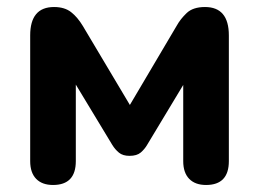

<svg xmlns="http://www.w3.org/2000/svg" viewBox="-20 -519 738 547"><path d="M131 8Q100 8 83 -9.5Q66 -27 66 -60V-418Q66 -499 134 -499Q164 -499 182.5 -484.5Q201 -470 216 -445L350 -220L483 -445Q494 -465 512 -482Q530 -499 564 -499Q632 -499 632 -418V-60Q632 8 567 8Q536 8 519 -9.5Q502 -27 502 -60V-277L399 -106Q392 -94 381 -84.5Q370 -75 349 -75Q330 -75 319 -84Q308 -93 300 -106L196 -278V-60Q196 8 131 8Z"/></svg>

Font: Chiron GoRound TC
Style: Bold
Weight: 700
Designer: Ryoko NISHIZUKA 西塚涼子 (kana, bopomofo & ideographs); Paul D. Hunt (Latin, Greek & Cyrillic); Sandoll Communications 산돌커뮤니
Foundry: Adobe
Version: Version 1.000;hotconv 1.1.1;makeotfexe 2.6.0